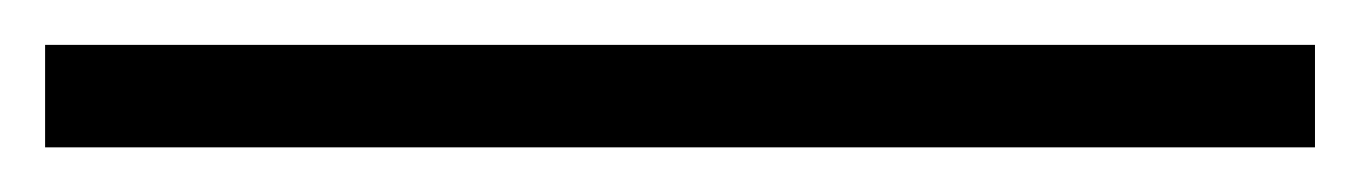

<svg xmlns="http://www.w3.org/2000/svg" viewBox="-28 -775 609 86"><path d="M561 -754.9V-709H-7.8V-754.9Z"/></svg>

Font: Libra Sans Modern
Style: Regular
Weight: 400
Foundry: Stefan Peev, Context Ltd
Version: Version 1.000